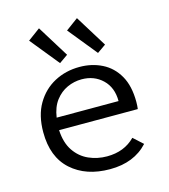

<svg xmlns="http://www.w3.org/2000/svg" viewBox="-105 -766 759 860"><g transform="rotate(-15 275.0 -336.0)"><path d="M300 10Q189 10 121 -51Q53 -112 53 -227Q53 -305 84.5 -358.5Q116 -412 168.5 -440Q221 -468 285 -468Q342 -468 389 -444.5Q436 -421 463.5 -373Q491 -325 491 -251Q491 -242 490.5 -234Q490 -226 489 -218H124Q127 -159 152.5 -121.5Q178 -84 217.5 -66.5Q257 -49 302 -49Q382 -49 432 -100L476 -60Q412 10 300 10ZM128 -275H415Q415 -338 376.5 -375Q338 -412 280 -412Q245 -412 213 -397.5Q181 -383 158 -353Q135 -323 128 -275ZM206 -507 98 -640 155 -682 246 -535ZM382 -507 274 -640 331 -682 422 -535Z"/></g></svg>

Font: Inconsolata SemiExpanded
Style: Regular
Weight: 400
Width: 6
Monospace: yes
Designer: Raph Levien, Cyreal, Brenton Simpson
Foundry: Raph Levien, Cyreal, Google
Version: Version 3.000; ttfautohint (v1.8.2.53-6de2)